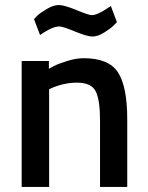

<svg xmlns="http://www.w3.org/2000/svg" viewBox="-20 -742 586 762"><path d="M66 0V-500H174V-469L194 -480Q214 -490 248.5 -500.5Q283 -511 312 -511Q412 -511 448.5 -454.5Q485 -398 485 -268Q485 -268 485 0H377V-265Q377 -346 359.5 -380Q342 -414 286 -414Q230 -414 175 -388V0ZM216 -637Q191 -637 152 -612L139 -603L115 -666L130 -682Q140 -691 166 -706.5Q192 -722 213.5 -722Q235 -722 283.5 -702Q332 -682 344 -682Q366 -682 406 -709L420 -718L444 -654L428 -638Q419 -629 393.5 -613Q368 -597 347 -597Q326 -597 277.5 -617Q229 -637 216 -637Z"/></svg>

Font: TitilliumWeb-SemiBold
Style: SemiBold
Weight: 600
Version: Version 1.001;PS 57.000;hotconv 1.0.70;makeotf.lib2.5.55311